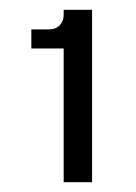

<svg xmlns="http://www.w3.org/2000/svg" viewBox="-20 -724 277 392"><path d="M110 -352V-625H44V-664H80Q94 -664 102 -672.5Q110 -681 110 -694V-704H168V-352Z"/></svg>

Font: Host Grotesk Light
Style: Regular
Weight: 300
Designer: Doukan Karapınar
Foundry: Element Type
Version: Version 1.003